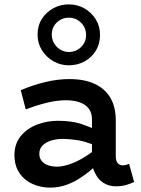

<svg xmlns="http://www.w3.org/2000/svg" viewBox="-20 -845 646 879"><path d="M510 8Q480 8 455 -7Q430 -22 416 -51Q410 -62 406 -75Q385 -56 363 -41Q326 -14 288 0Q250 14 210 14Q166 14 128.5 -3Q91 -20 68.5 -53.5Q46 -87 46 -137Q47 -188 75.5 -222.5Q104 -257 149.5 -274.5Q195 -292 244 -292Q304 -292 348 -279Q374 -270 401 -259V-299Q401 -330 385 -349.5Q369 -369 342 -377.5Q315 -386 282 -386Q241 -386 194 -374.5Q147 -363 98 -344L75 -432Q131 -456 188 -469.5Q245 -483 297 -483Q366 -483 413.5 -461Q461 -439 485.5 -397Q510 -355 510 -294V-131Q510 -108 519 -98Q528 -88 542 -88Q551 -88 558.5 -90.5Q566 -93 571 -95L594 -12Q583 -6 560.5 1Q538 8 510 8ZM401 -149V-185Q369 -197 342 -202Q299 -209 266 -209Q238 -209 214 -201.5Q190 -194 175 -179Q160 -164 160 -141Q160 -121 171.5 -107.5Q183 -94 201.5 -88Q220 -82 241 -82Q264 -82 295.5 -92Q327 -102 364 -124Q382 -135 401 -149ZM295 -546Q257 -546 224.5 -564.5Q192 -583 172 -615Q152 -647 152 -686Q152 -728 172 -759Q192 -790 224.5 -807.5Q257 -825 295 -825Q334 -825 366.5 -806.5Q399 -788 418.5 -756.5Q438 -725 438 -685Q438 -644 418.5 -612.5Q399 -581 366.5 -563.5Q334 -546 295 -546ZM295 -607Q328 -607 351 -629.5Q374 -652 374 -685Q374 -718 351 -741Q328 -764 295 -764Q263 -764 240 -742Q217 -720 217 -686Q217 -665 227.5 -647Q238 -629 256 -618Q274 -607 295 -607Z"/></svg>

Font: BioRhyme ExtraBold SemiBold
Style: Regular
Weight: 600
Version: Version 1.600;gftools[0.9.33]